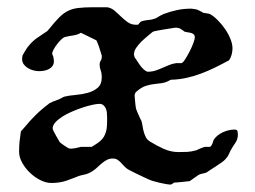

<svg xmlns="http://www.w3.org/2000/svg" viewBox="-20 -491 698 525"><path d="M288.1 -57.6Q279.8 -57.6 272.7 -54Q265.6 -50.3 259 -44.9Q252.4 -39.6 246.6 -33.9Q240.7 -28.3 234.9 -24.4Q222.2 -15.6 209 -13.2Q195.8 -10.7 183.1 -4.9Q173.8 -1.5 166.7 1.2Q159.7 3.9 152.8 5.6Q146 7.3 138.2 8.3Q130.4 9.3 120.1 9.3Q106 9.3 90.3 1.5Q74.7 -6.3 61.8 -18.8Q48.8 -31.2 40.5 -46.4Q32.2 -61.5 32.2 -76.2Q32.2 -90.3 33.4 -103.3Q34.7 -116.2 37.1 -131.8Q38.6 -133.8 42 -137.2Q45.4 -140.6 46.4 -142.1Q60.5 -159.7 77.4 -176.3Q94.2 -192.9 113.3 -207Q113.3 -208 116.9 -209.5Q120.6 -210.9 122.6 -211.9Q123.5 -213.4 128.9 -214.8Q134.3 -216.3 135.3 -217.3Q136.2 -217.3 139.2 -218.5Q142.1 -219.7 145.3 -221.4Q148.4 -223.1 151.4 -224.6Q154.3 -226.1 155.3 -226.6Q168.9 -230 186.8 -231.4Q204.6 -232.9 220.5 -237.3Q236.3 -241.7 247.3 -251.2Q258.3 -260.7 258.3 -280.3Q258.3 -290.5 255.4 -298.3Q252.4 -306.2 252.4 -314.9Q252.4 -320.8 255.4 -325Q258.3 -329.1 258.3 -334.5V-338.9Q256.8 -343.8 254.6 -350.8Q252.4 -357.9 250.2 -364.5Q248 -371.1 245.8 -376Q243.7 -380.9 243.2 -380.9L201.2 -401.4Q195.3 -397.9 190.7 -396.5Q186 -395 181.6 -394.3Q177.2 -393.6 171.9 -392.8Q166.5 -392.1 158.7 -390.1Q153.8 -389.2 147.7 -383.3Q141.6 -377.4 136 -370.1Q130.4 -362.8 126.5 -355.5Q122.6 -348.1 122.6 -343.8Q122.6 -342.8 124.3 -339.4Q126 -335.9 126 -334.5Q126 -333.5 126.7 -330.1Q127.4 -326.7 127.4 -324.2Q127.4 -315.9 123.5 -310.5Q119.6 -305.2 113.5 -302Q107.4 -298.8 100.1 -297.6Q92.8 -296.4 85.9 -296.4Q79.1 -296.4 71 -298.6Q63 -300.8 56.2 -304.9Q49.3 -309.1 44.9 -315.2Q40.5 -321.3 40.5 -329.6Q40.5 -330.6 40.5 -332Q40.5 -333.5 41 -335Q41 -336.9 41.5 -338.9Q42 -340.3 43.9 -343.5Q45.9 -346.7 48.1 -350.6Q50.3 -354.5 52.5 -357.7Q54.7 -360.8 55.7 -362.3Q67.9 -377.9 80.3 -386.5Q92.8 -395 107.4 -404.8Q108.4 -404.8 110.1 -407Q111.8 -409.2 113.3 -410.6Q129.4 -430.7 141.1 -442.6Q152.8 -454.6 165.3 -460.9Q177.7 -467.3 194.1 -469.2Q210.4 -471.2 236.3 -471.2H272.9Q283.7 -469.7 292.7 -462.2Q301.8 -454.6 310.5 -446Q319.3 -437.5 329.1 -430.4Q338.9 -423.3 352.1 -423.3H357.4Q358.4 -424.3 361.8 -428.5Q365.2 -432.6 366.7 -432.6Q367.2 -433.1 370.4 -433.8Q373.5 -434.6 377.9 -435.3Q382.3 -436 387 -436.5Q391.6 -437 394.5 -437.5Q404.3 -439.5 410.9 -443.8Q417.5 -448.2 427.2 -452.6Q445.8 -459.5 463.9 -463.4Q481.9 -467.3 502.4 -467.3Q503.4 -467.3 505.9 -467Q508.3 -466.8 510.7 -466.3Q513.7 -465.8 517.1 -465.3Q517.6 -465.3 520.3 -464.1Q522.9 -462.9 526.1 -461.4Q529.3 -460 532 -458.3Q534.7 -456.5 535.6 -456.1Q536.1 -456.1 538.8 -455.6Q541.5 -455.1 544.7 -454.6Q547.9 -454.1 550.5 -453.6Q553.2 -453.1 554.2 -452.6Q564.5 -446.8 575.4 -435.8Q586.4 -424.8 595.5 -411.6Q604.5 -398.4 610.1 -384.5Q615.7 -370.6 615.7 -358.9Q615.7 -350.1 613.3 -341.3Q610.8 -332.5 606.4 -326.2Q587.4 -315.9 568.1 -306.4Q548.8 -296.9 529.1 -289.6Q509.3 -282.2 488.8 -277.8Q468.3 -273.4 446.8 -272.9Q433.6 -265.1 422.6 -263.7Q411.6 -262.2 400.6 -261Q389.6 -259.8 377.9 -255.9Q366.2 -252 352.1 -239.7Q351.1 -239.3 349.6 -235.8Q348.1 -232.4 348.1 -230.5Q348.1 -228 348.6 -222.9Q349.1 -217.8 349.6 -211.9Q350.1 -206.1 350.8 -200.7Q351.6 -195.3 352.1 -193.4Q352.5 -191.9 354.5 -187Q356.4 -182.1 358.9 -176.8Q361.3 -171.4 363.5 -166.7Q365.7 -162.1 366.7 -160.6Q368.7 -153.8 369.9 -145.8Q371.1 -137.7 373.3 -129.9Q375.5 -122.1 379.2 -115.2Q382.8 -108.4 390.1 -104Q408.2 -92.8 427.7 -84Q447.3 -75.2 467.8 -75.2Q481.4 -75.2 492.2 -75.7Q502.9 -76.2 517.1 -80.1Q517.6 -80.6 520.8 -82Q523.9 -83.5 528.1 -85.2Q532.2 -86.9 535.6 -88.1Q539.1 -89.4 540.5 -89.4H543.9H554.2Q556.2 -90.3 558.1 -93.3Q560.1 -96.2 561.3 -99.6Q562.5 -103 563.2 -105.7Q564 -108.4 564.5 -108.9Q572.8 -121.6 589.1 -129.2Q605.5 -136.7 621.1 -136.7Q627.9 -136.7 629.2 -132.8Q630.4 -128.9 630.4 -122.6Q630.4 -110.4 623.8 -100.8Q617.2 -91.3 610.8 -80.1Q607.4 -73.2 605.7 -69.3Q604 -65.4 601.8 -62.3Q599.6 -59.1 596.4 -55.7Q593.3 -52.2 586.9 -47.4Q584 -45.4 577.9 -41.3Q571.8 -37.1 564.9 -32.7Q558.1 -28.3 552.5 -24.7Q546.9 -21 544.9 -19.5Q544.4 -19 541.7 -18.3Q539.1 -17.6 535.9 -16.8Q532.7 -16.1 529.8 -15.4Q526.9 -14.6 526.4 -14.2Q524.9 -14.2 520.8 -11.2Q516.6 -8.3 512 -5.1Q507.3 -2 503.4 1Q499.5 3.9 498.5 4.4Q497.1 4.4 490.7 5.1Q484.4 5.9 477.3 6.6Q470.2 7.3 463.9 7.8Q457.5 8.3 456.1 8.3Q455.1 9.3 451.4 11.5Q447.8 13.7 446.8 13.7Q441.9 13.7 433.3 12.2Q424.8 10.7 415.3 8.5Q405.8 6.3 397.5 3.7Q389.2 1 385.3 -1Q380.9 -2.9 372.1 -7.1Q363.3 -11.2 354.2 -15.6Q345.2 -20 337.9 -23.7Q330.6 -27.3 328.6 -28.8Q322.3 -33.2 317.9 -38.3Q313.5 -43.5 309.3 -47.6Q305.2 -51.8 300.3 -54.7Q295.4 -57.6 288.1 -57.6ZM124 -140.1Q124 -137.2 126.7 -132.1Q129.4 -127 132.6 -121.1Q135.7 -115.2 138.9 -109.9Q142.1 -104.5 143.6 -102.1Q145 -100.6 148.7 -97.9Q152.3 -95.2 156.5 -92.5Q160.6 -89.8 164.1 -87.6Q167.5 -85.4 168 -85.4Q169.4 -85 170.9 -85Q171.9 -84.5 173.1 -84.5Q174.3 -84.5 174.8 -84.5Q176.3 -84.5 179.2 -85Q182.1 -85.4 183.1 -85.4Q183.6 -85.4 186.3 -85.9Q189 -86.4 192.1 -87.2Q195.3 -87.9 197.8 -88.6Q200.2 -89.4 201.2 -89.4H209.5H230.5Q231.4 -89.8 234.6 -91.8Q237.8 -93.8 241.5 -96.2Q245.1 -98.6 248.3 -100.8Q251.5 -103 252.4 -104Q260.3 -110.4 264.6 -118.2Q269 -126 270.8 -134.5Q272.5 -143.1 272.7 -152.1Q272.9 -161.1 272.9 -169.9Q272.9 -176.3 272.2 -183.1Q271.5 -189.9 269 -195.1Q266.6 -200.2 262.5 -203.6Q258.3 -207 252 -207Q244.6 -207 232.4 -204.3Q220.2 -201.7 206.1 -197Q191.9 -192.4 177.2 -186Q162.6 -179.7 150.9 -172.4Q139.2 -165 131.6 -156.7Q124 -148.4 124 -140.1ZM348.1 -334.5Q351.1 -330.6 354.7 -324.7Q358.4 -318.8 362.8 -312.7Q367.2 -306.6 372.3 -301.8Q377.4 -296.9 382.8 -294.9H384.3Q395.5 -294.9 405.3 -298.1Q415 -301.3 424.1 -305.4Q433.1 -309.6 442.4 -313.2Q451.7 -316.9 461.9 -318.4H476.6Q481 -320.3 487.1 -330.1Q493.2 -339.8 499 -351.3Q504.9 -362.8 508.8 -373.5Q512.7 -384.3 512.7 -388.7Q512.7 -394.5 509.5 -397.2Q506.3 -399.9 502 -401.1Q497.6 -402.3 492.7 -402.8Q487.8 -403.3 483.9 -404.8Q483.9 -405.3 481.7 -406.7Q479.5 -408.2 477.1 -409.9Q474.6 -411.6 472.4 -412.8Q470.2 -414.1 469.7 -414.1Q468.3 -414.1 466.3 -414.6Q462.4 -415.5 461.4 -415.5Q459 -415.5 455.6 -414.8Q452.1 -414.1 451.2 -414.1Q445.8 -413.1 437.5 -411.9Q429.2 -410.6 420.9 -409.2Q412.6 -407.7 406.2 -406.5Q399.9 -405.3 399.4 -404.8Q397.9 -404.3 393.8 -400.9Q389.6 -397.5 384.5 -393.1Q379.4 -388.7 374.3 -384.3Q369.1 -379.9 366.7 -377.4Q359.9 -370.6 353 -361.1Q346.2 -351.6 346.2 -341.3Q346.2 -340.3 347.2 -338.1Q348.1 -335.9 348.1 -334.5Z"/></svg>

Font: IM FELL English
Style: Regular
Weight: 400
Designer: Igino Marini
Foundry: Igino Marini
Version: 3.00